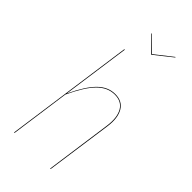

<svg xmlns="http://www.w3.org/2000/svg" viewBox="-275 -960 1025 1025"><g transform="rotate(45 238.0 -447.0)"><path d="M389.2 -894 392.1 -892.1 291 -812H287.6L210 -892.1L212.9 -894L289.6 -815.9ZM302.7 -527.3Q356.9 -527.3 380.6 -486.8Q404.3 -446.3 395 -377.9L341.8 0H337.9L390.6 -377.4Q399.9 -444.8 377.7 -484.1Q355.5 -523.4 302.7 -523.4Q249.5 -523.4 205.8 -479.5Q162.1 -435.5 116.2 -336.9L69.3 0H65.4L167.5 -730.5H171.4L117.7 -346.7Q162.6 -441.9 205.8 -484.6Q249 -527.3 302.7 -527.3Z"/></g></svg>

Font: Fira Sans Compressed Four
Style: Italic
Weight: 100
Width: 3
Italic angle: -8°
Designer: Carrois Corporate & Edenspiekermann AG
Foundry: Carrois Corporate GbR & Edenspiekermann AG
Version: Version 4.203;PS 004.203;hotconv 1.0.88;makeotf.lib2.5.64775